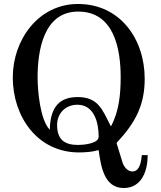

<svg xmlns="http://www.w3.org/2000/svg" viewBox="-20 -759 818 975"><path d="M481 3.9C492.2 83 507.8 195.8 607.9 195.8C700.2 195.8 730 107.9 730 28.8H700.2C696.8 57.1 691.9 111.8 651.9 111.8C627.9 111.8 609.9 88.9 602.1 65.9L571.8 -33.2C667 -134.8 714.8 -224.1 714.8 -358.9C714.8 -560.1 590.8 -738.8 376 -738.8C174.8 -738.8 44.9 -556.2 44.9 -366.2C44.9 -168 168.9 15.1 380.9 15.1C414.1 15.1 449.2 12.2 477.1 3.9C479 2.9 481 3.9 481 3.9ZM270 -124C270 -184.1 313 -227.1 373 -227.1C458 -227.1 481 -137.2 481 -64.9C481 -28.8 400.9 -22.9 377 -22.9C309.1 -22.9 270 -48.8 270 -124ZM170.9 -365.2C170.9 -502 201.2 -700.2 377 -700.2C559.1 -700.2 592.8 -511.2 592.8 -367.2C592.8 -282.2 585 -194.8 543.9 -118.2C543 -118.2 541 -121.1 541 -121.1C499 -205.1 477.1 -266.1 374 -266.1C267.1 -266.1 234.9 -196.8 232.9 -100.1C183.1 -149.9 170.9 -301.8 170.9 -365.2Z"/></svg>

Font: MusGlyphs-Text
Style: Regular
Weight: 400
Version: Version 2.1.1